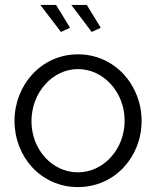

<svg xmlns="http://www.w3.org/2000/svg" viewBox="-20 -751 635 781"><path d="M144 -731 228 -621 265 -638 208 -731ZM270 -731 353 -621 390 -638 333 -731ZM39 -259C39 -114 146 10 297 10C448 10 556 -114 556 -259C556 -405 447 -530 297 -530C148 -530 39 -405 39 -259ZM297 -50C193 -50 108 -142 108 -258C108 -375 194 -470 297 -470C401 -470 487 -376 487 -260C487 -144 401 -50 297 -50Z"/></svg>

Font: FIGSv2-sans-serif
Style: Regular
Weight: 400
Designer: Matt McInerney, Pablo Impallari, Rodrigo Fuenzalida,Mirko Velimirovic
Foundry: Matt McInerney, Pablo Impallari, Rodrigo Fuenzalida
Version: Version 4.021;hotconv 1.0.109;makeotfexe 2.5.65596